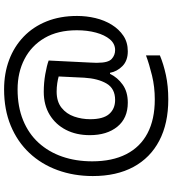

<svg xmlns="http://www.w3.org/2000/svg" viewBox="28 -782 843 939"><g transform="rotate(-90 449.5 -312.5)"><path d="M841 -357Q841 -311 830.5 -267Q820 -223 798 -187.5Q776 -152 744 -130.5Q712 -109 668 -109Q622 -109 595.5 -135.5Q569 -162 563 -196H558Q540 -159 505 -134Q470 -109 417 -109Q341 -109 299.5 -160Q258 -211 258 -295Q258 -361 284 -411.5Q310 -462 357.5 -491Q405 -520 470 -520Q514 -520 556.5 -512.5Q599 -505 623 -496L613 -293Q612 -275 612 -267.5Q612 -260 612 -257Q612 -205 630.5 -188Q649 -171 674 -171Q705 -171 726.5 -196.5Q748 -222 759.5 -264.5Q771 -307 771 -358Q771 -451 733.5 -515.5Q696 -580 630.5 -614Q565 -648 482 -648Q397 -648 331 -621Q265 -594 220.5 -545Q176 -496 153 -429.5Q130 -363 130 -283Q130 -185 165 -116.5Q200 -48 267.5 -12.5Q335 23 433 23Q494 23 549.5 9.5Q605 -4 648 -20V48Q605 66 551.5 77.5Q498 89 433 89Q315 89 231 45Q147 1 102.5 -81.5Q58 -164 58 -280Q58 -373 87 -452.5Q116 -532 171 -590.5Q226 -649 304.5 -681.5Q383 -714 482 -714Q560 -714 625.5 -689.5Q691 -665 739.5 -618.5Q788 -572 814.5 -506Q841 -440 841 -357ZM336 -293Q336 -229 361.5 -200Q387 -171 430 -171Q486 -171 510.5 -213Q535 -255 539 -322L545 -447Q532 -451 512 -454Q492 -457 471 -457Q422 -457 392 -433Q362 -409 349 -371.5Q336 -334 336 -293Z"/></g></svg>

Font: Noto Sans Sinhala
Style: Regular
Weight: 400
Designer: Jelle Bosma - Monotype Design Team
Foundry: Monotype Imaging Inc.
Version: Version 2.006